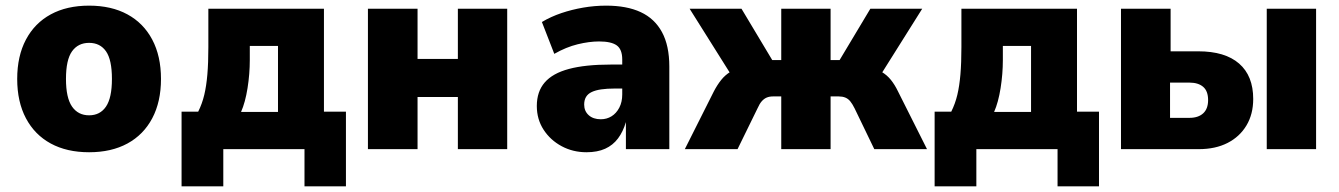

<svg xmlns="http://www.w3.org/2000/svg" viewBox="-20 -529 4749 681"><path d="M296 11Q217 11 160 -20Q103 -51 72 -109.5Q41 -168 41 -249Q41 -330 72 -388.5Q103 -447 160 -478Q217 -509 296 -509Q375 -509 432 -478Q489 -447 520 -388.5Q551 -330 551 -249Q551 -168 520 -109.5Q489 -51 432 -20Q375 11 296 11ZM296 -120Q335 -120 356 -151Q377 -182 377 -249Q377 -317 356 -347Q335 -377 296 -377Q257 -377 235.5 -347Q214 -317 214 -249Q214 -182 235.5 -151Q257 -120 296 -120Z M624 132V-133H683Q697 -161 704.5 -192.5Q712 -224 715.5 -265Q719 -306 719 -362V-498H1129V-133H1207V132H1060V0H772V132ZM835 -132H966V-366H866V-316Q866 -267 858 -216.5Q850 -166 835 -132Z M1285 0V-498H1461V-320H1604V-498H1779V0H1604V-185H1461V0Z M2060 11Q2012 11 1972 -10.5Q1932 -32 1908 -69Q1884 -106 1884 -153Q1884 -204 1912 -236.5Q1940 -269 1998 -284.5Q2056 -300 2146 -300H2205V-215H2161Q2133 -215 2112.5 -212Q2092 -209 2078.5 -202.5Q2065 -196 2058.5 -185Q2052 -174 2052 -158Q2052 -135 2068 -120.5Q2084 -106 2111 -106Q2132 -106 2149 -116.5Q2166 -127 2176.5 -147Q2187 -167 2187 -194V-318Q2187 -354 2167.5 -368Q2148 -382 2105 -382Q2070 -382 2029 -372Q1988 -362 1946 -338L1902 -451Q1934 -470 1971 -482.5Q2008 -495 2048.5 -502Q2089 -509 2130 -509Q2203 -509 2252.5 -486Q2302 -463 2328 -415Q2354 -367 2354 -293V0H2200V-96Q2190 -62 2172 -38Q2154 -14 2126.5 -1.5Q2099 11 2060 11Z M2409 0 2512 -205Q2524 -228 2538 -245.5Q2552 -263 2571 -274.5Q2590 -286 2617 -290L2590 -237L2426 -498H2610L2719 -316H2751V-498H2926V-316H2958L3067 -498H3251L3087 -237L3060 -290Q3088 -285 3107 -274Q3126 -263 3140 -245.5Q3154 -228 3165 -205L3268 0H3081L3011 -145Q3003 -161 2995.5 -170Q2988 -179 2978 -183Q2968 -187 2955 -187H2926V0H2751V-187H2722Q2709 -187 2699.5 -183Q2690 -179 2682 -170Q2674 -161 2667 -145L2596 0Z M3295 132V-133H3354Q3368 -161 3375.5 -192.5Q3383 -224 3386.5 -265Q3390 -306 3390 -362V-498H3800V-133H3878V132H3731V0H3443V132ZM3506 -132H3637V-366H3537V-316Q3537 -267 3529 -216.5Q3521 -166 3506 -132Z M3956 0V-498H4132V-347H4230Q4325 -347 4375 -303.5Q4425 -260 4425 -178Q4425 -124 4401 -84Q4377 -44 4334 -22Q4291 0 4232 0ZM4130 -111H4199Q4230 -111 4247.5 -127Q4265 -143 4265 -174Q4265 -206 4247.5 -221Q4230 -236 4199 -236H4130ZM4473 0V-498H4648V0Z"/></svg>

Font: Nunito Sans 10pt SemiCondensed Black
Style: Regular
Weight: 900
Width: 4
Designer: Vernon Adams
Foundry: Vernon Adams
Version: Version 3.101;gftools[0.9.27]